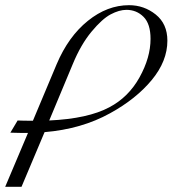

<svg xmlns="http://www.w3.org/2000/svg" viewBox="-69 -721 666 741"><path d="M14 0H-49L39 -208H11Q3 -208 -10.5 -208.5Q-24 -209 -29 -209L-1 -256Q20 -255 58 -255L150 -474Q195 -580 270 -640.5Q345 -701 429 -701Q487 -701 532 -665Q577 -629 577 -564Q577 -485 516.5 -412Q456 -339 356 -284Q246 -223 103 -211ZM212 -474 121 -256Q271 -263 353 -307Q427 -346 469.5 -422.5Q512 -499 512 -571Q512 -629 485 -656Q458 -683 419 -683Q391 -683 358 -665.5Q325 -648 284 -598.5Q243 -549 212 -474Z"/></svg>

Font: Dynalight
Style: Regular
Weight: 400
Designer: Astigmatic (AOETI)
Foundry: Astigmatic (AOETI)
Version: Version 1.000